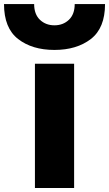

<svg xmlns="http://www.w3.org/2000/svg" viewBox="-97 -897 541 952"><path d="M-77.1 -877H72.3Q72.3 -826.2 101.1 -798.8Q129.9 -771.5 172.9 -771.5Q215.8 -771.5 244.6 -798.8Q273.4 -826.2 273.4 -877H423.8Q423.8 -757.8 353.5 -703.6Q283.2 -649.4 172.9 -649.4Q62.5 -649.4 -7.3 -703.6Q-77.1 -757.8 -77.1 -877ZM76.2 35.2V-581.1H270.5V35.2Z"/></svg>

Font: GenEi M Gothic v2 Black
Style: Regular
Weight: 900
Version: Version 2.0